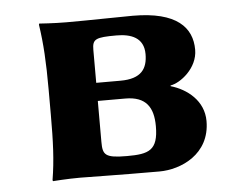

<svg xmlns="http://www.w3.org/2000/svg" viewBox="-40 -478 664 528"><g transform="rotate(-5 292.5 -214.5)"><path d="M161 0C194 0 257 2 380 2C439 2 521 -33 521 -125C521 -181 476 -216 431 -229V-231C458 -235 507 -272 507 -323C507 -384 466 -431 344 -431C306 -431 232 -429 161 -429C126 -429 86 -432 86 -432L85 -429C93 -376 96 -325 96 -249V-180C96 -105 94 -54 85 0L86 3C86 3 126 0 161 0ZM228 -206H304C361 -206 381 -175 381 -123C381 -56 355 -48 295 -48C234 -48 228 -57 228 -93ZM228 -256V-347C228 -377 237 -381 295 -381C334 -381 370 -369 370 -323C370 -283 353 -256 295 -256Z"/></g></svg>

Font: Libertinus Sans
Style: Bold
Weight: 700
Designer: Philipp H. Poll, Khaled Hosny
Foundry: Caleb Maclennan
Version: Version 7.050;RELEASE